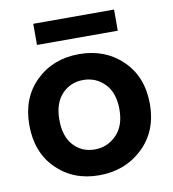

<svg xmlns="http://www.w3.org/2000/svg" viewBox="-83 -812 805 894"><g transform="rotate(-10 319.0 -365.0)"><path d="M604 -277Q604 -149 521 -70Q438 9 315 9Q193 9 113.5 -69.5Q34 -148 34 -277Q34 -406 115 -484.5Q196 -563 319 -563Q442 -563 523 -484.5Q604 -406 604 -277ZM460 -277Q460 -356 418.5 -398.5Q377 -441 317 -441Q257 -441 216.5 -398.5Q176 -356 176 -277Q176 -198 215.5 -155.5Q255 -113 315 -113Q375 -113 417.5 -156Q460 -199 460 -277ZM134 -639V-739H516V-639Z"/></g></svg>

Font: SVN-Poppins SemiBold
Style: Regular
Weight: 600
Designer: Ninad Kale (Devanagari), Jonny Pinhorn (Latin)
Foundry: Indian Type Foundry
Version: Version 3.002 2017